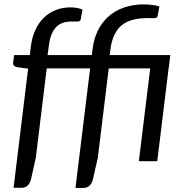

<svg xmlns="http://www.w3.org/2000/svg" viewBox="-20 -754 864 898"><path d="M768.5 -434 715.5 0H629.5L682.5 -434H488.5L437.5 -16L414 87.5Q408.5 105.5 397.8 115.2Q387 125 368 125H333L401.5 -434H198.5L147.5 -16.5L124.5 87Q119 105 108.2 114.8Q97.5 124.5 78.5 124.5H43.5L111.5 -433L62 -439.5Q52 -441 46.2 -446.2Q40.5 -451.5 41.5 -461.5L46 -496.5H119.5L124.5 -538Q130 -581.5 146 -615.2Q162 -649 186.2 -672.2Q210.5 -695.5 242 -707.5Q273.5 -719.5 309.5 -719.5Q340 -719.5 366 -709.5L357.5 -663Q356 -658 352.5 -656Q349 -654 343.5 -653.5Q338 -653 330.8 -653.2Q323.5 -653.5 315 -653.5Q294 -653.5 276.2 -648Q258.5 -642.5 244.8 -629.5Q231 -616.5 221.8 -594.8Q212.5 -573 208.5 -540.5L202.5 -496.5H409.5L413 -524.5Q418.5 -571 437 -609.5Q455.5 -648 485.8 -675.5Q516 -703 558.2 -718.2Q600.5 -733.5 654 -733.5Q662.5 -733.5 672.5 -732.8Q682.5 -732 692.2 -730.8Q702 -729.5 710.8 -727.8Q719.5 -726 725.5 -723.5L717 -678.5Q716 -673.5 712.2 -671.5Q708.5 -669.5 702.5 -669Q696.5 -668.5 688.5 -669Q680.5 -669.5 670 -669.5Q587.5 -669.5 546.5 -633.5Q505.5 -597.5 496.5 -523L493 -496.5H776.5L769 -434Z"/></svg>

Font: Lato 2
Style: Italic
Weight: 400
Italic angle: -7°
Designer: Lukasz Dziedzic with Adam Twardoch and Botio Nikoltchev
Foundry: tyPoland Lukasz Dziedzic
Version: Version 2.015; 2015-08-06; http://www.latofonts.com/